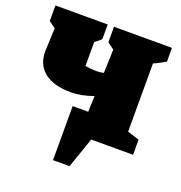

<svg xmlns="http://www.w3.org/2000/svg" viewBox="-131 -654 867 918"><g transform="rotate(20 303.0 -194.5)"><path d="M207 -179Q119 -179 72 -216Q25 -253 25 -321L30 -440L-4 -465V-544H262V-471Q258 -464 250 -458.5Q242 -453 230 -443V-321Q239 -320 255 -318Q271 -316 288 -316Q303 -316 324 -320L328 -440L294 -465V-544H589V-474Q576 -467 561 -458.5Q546 -450 529 -443V-96L589 -77V0H376L322 155H238V-120H317L320 -201Q290 -190 261.5 -184.5Q233 -179 207 -179Z"/></g></svg>

Font: Piazzolla SC Black
Style: Regular
Weight: 900
Designer: Juan Pablo del Peral
Foundry: Huerta Tipografica
Version: Version 1.330